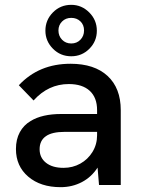

<svg xmlns="http://www.w3.org/2000/svg" viewBox="-20 -766 582 795"><path d="M384 -72Q359 -33 319 -12Q279 9 231 9Q148 9 97 -34.5Q46 -78 46 -149Q46 -189 62 -218.5Q78 -248 107 -265Q154 -294 234 -294H382V-310Q382 -362 351.5 -390Q321 -418 265 -418Q180 -418 119 -350L58 -413Q141 -502 272 -502Q371 -502 425.5 -451.5Q480 -401 480 -310V0H390ZM243 -71Q281 -71 312.5 -88.5Q344 -106 363 -137Q382 -168 382 -206V-220H248Q195 -220 170 -202Q144 -184 144 -148Q144 -113 170.5 -92Q197 -71 243 -71ZM168 -639Q168 -683 199 -714.5Q230 -746 275 -746Q318 -746 349.5 -714.5Q381 -683 381 -639Q381 -595 350 -564Q319 -533 275 -533Q230 -533 199 -564.5Q168 -596 168 -639ZM328 -640Q328 -663 313 -677.5Q298 -692 275 -692Q252 -692 237 -677Q222 -662 222 -640Q222 -617 237 -601.5Q252 -586 275 -586Q298 -586 313 -601.5Q328 -617 328 -640Z"/></svg>

Font: Hanken Grotesk Medium
Style: Regular
Weight: 500
Designer: Alfredo Marco Pradil
Foundry: Hanken Design Co.
Version: Version 3.014